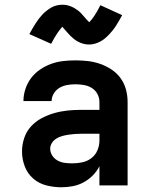

<svg xmlns="http://www.w3.org/2000/svg" viewBox="-20 -783 640 811"><path d="M239 8Q207 8 175.5 0Q144 -8 120 -29Q96 -50 84.5 -80.5Q73 -111 73 -143Q73 -171 82 -199Q91 -227 110.5 -248.5Q130 -270 155.5 -283.5Q181 -297 208.5 -305Q236 -313 264.5 -316Q293 -319 322 -319H400V-352Q400 -370 391.5 -386Q383 -402 367.5 -411.5Q352 -421 334 -424Q316 -427 298 -427Q281 -427 264 -424Q247 -421 232 -412.5Q217 -404 207.5 -388.5Q198 -373 198 -356H79Q79 -356 79 -356Q79 -356 79 -356Q79 -382 87.5 -407.5Q96 -433 111.5 -453.5Q127 -474 149 -489Q171 -504 195.5 -513Q220 -522 246 -525Q272 -528 298 -528Q325 -528 351.5 -525Q378 -522 403.5 -513Q429 -504 451.5 -489Q474 -474 489.5 -452.5Q505 -431 512 -405Q519 -379 519 -352V0H400V-81Q389 -59 371.5 -41.5Q354 -24 332.5 -12.5Q311 -1 287 3.5Q263 8 239 8ZM286 -93Q307 -93 328 -97.5Q349 -102 366 -115Q383 -128 391.5 -148Q400 -168 400 -189V-218H322Q309 -218 295.5 -217Q282 -216 269 -214Q256 -212 243 -208.5Q230 -205 218.5 -198Q207 -191 199.5 -179.5Q192 -168 192 -155Q192 -139 201 -125.5Q210 -112 224 -104.5Q238 -97 254 -95Q270 -93 286 -93ZM357 -595Q348 -595 339.5 -596.5Q331 -598 322 -601.5Q313 -605 306 -609Q299 -613 291 -619.5Q283 -626 277 -632Q271 -638 266 -644Q261 -650 254 -657.5Q247 -665 243 -670Q237 -663 232.5 -657Q228 -651 222 -642.5Q216 -634 209.5 -622.5Q203 -611 196 -598L104 -639Q111 -652 118 -664Q125 -676 131.5 -686Q138 -696 145 -705Q152 -714 159 -721.5Q166 -729 176 -737Q186 -745 196.5 -751Q207 -757 219 -760Q231 -763 243 -763Q252 -763 260.5 -761.5Q269 -760 278 -756.5Q287 -753 294 -749Q301 -745 309 -739Q317 -733 323 -726.5Q329 -720 334 -714Q339 -708 345.5 -701Q352 -694 357 -689Q363 -695 367.5 -701Q372 -707 378 -715.5Q384 -724 390.5 -735.5Q397 -747 404 -761L496 -719Q489 -706 482 -694Q475 -682 468.5 -672Q462 -662 455 -653.5Q448 -645 441 -637.5Q434 -630 424 -621.5Q414 -613 403.5 -607.5Q393 -602 381 -598.5Q369 -595 357 -595Z"/></svg>

Font: Iosevka Custom Extended
Style: Bold
Weight: 700
Width: 7
Monospace: yes
Designer: Belleve Invis
Foundry: Belleve Invis
Version: Version 11.2.4; ttfautohint (v1.8.4)